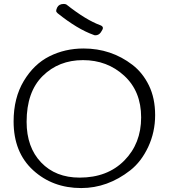

<svg xmlns="http://www.w3.org/2000/svg" viewBox="-20 -934 855 974"><path d="M641 -70Q526 20 392 20Q247 20 148 -70.5Q49 -161 49 -318Q49 -437 100.5 -523Q152 -609 231 -648.5Q310 -688 404 -688Q544 -688 652 -605Q704 -565 735.5 -500.5Q767 -436 767 -350Q767 -264 732 -189Q697 -114 641 -70ZM115 -316Q115 -187 188.5 -110Q262 -33 384 -33Q525 -33 610.5 -119.5Q696 -206 696 -338.5Q696 -471 610 -550Q524 -629 401 -629Q278 -629 196.5 -548.5Q115 -468 115 -316ZM489 -806Q502 -801 502 -792Q502 -785 491.5 -770Q481 -755 464 -755Q458 -755 455 -757Q373 -786 272 -867Q265 -873 265 -879Q265 -885 270 -896Q279 -914 304 -914Q311 -914 317 -911Q417 -832 489 -806Z"/></svg>

Font: Handlee
Style: Regular
Weight: 400
Designer: Joe Prince
Foundry: Joe Prince
Version: Version 1.001